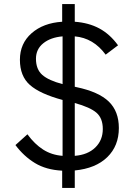

<svg xmlns="http://www.w3.org/2000/svg" viewBox="-20 -839 668 945"><path d="M348 0V86H286V1Q207 -3 152 -36.5Q97 -70 56 -125L115 -178Q150 -130 192 -103Q234 -76 288 -72V-347Q177 -377 127.5 -420.5Q78 -464 78 -545Q78 -625 135.5 -675.5Q193 -726 286 -732V-819H348V-732Q417 -727 469 -699Q521 -671 561 -616L500 -570Q440 -652 348 -660V-412L357 -410Q466 -387 515.5 -339Q565 -291 565 -209Q565 -121 508 -65.5Q451 -10 348 0ZM288 -425V-660Q229 -655 193 -626Q157 -597 157 -550Q157 -498 188 -470.5Q219 -443 288 -425ZM348 -72Q412 -77 449 -113Q486 -149 486 -204Q486 -257 455 -284Q424 -311 348 -332Z"/></svg>

Font: IBM Plex Sans JP
Style: Regular
Weight: 400
Designer: Mike Abbink; Paul van der Laan; Pieter van Rosmalen; Wujin Sim; Yejin Wi; Jinhee Kim; Boomi Park; Yona Kim; Kichan Ma
Foundry: Sandoll Inc.
Version: Version 1.000